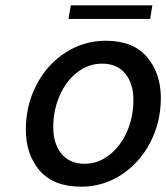

<svg xmlns="http://www.w3.org/2000/svg" viewBox="-20 -694 624 721"><path d="M77 -207Q77 -299 117 -375.5Q157 -452 226 -496.5Q295 -541 377 -541Q480 -541 532 -480Q584 -419 584 -326Q584 -235 544 -158.5Q504 -82 435.5 -37.5Q367 7 285 7Q181 7 129 -53.5Q77 -114 77 -207ZM481 -319Q481 -380 450.5 -417.5Q420 -455 363 -455Q313 -455 271 -423Q229 -391 204.5 -336Q180 -281 180 -216Q180 -155 210.5 -117Q241 -79 298 -79Q348 -79 390 -111.5Q432 -144 456.5 -199Q481 -254 481 -319ZM246 -674H552L544 -623H237Z"/></svg>

Font: Be Vietnam Medium
Style: Italic
Weight: 500
Italic angle: -9.444°
Designer: Gabriel Lam
Foundry: TypeRant
Version: Version 3.000